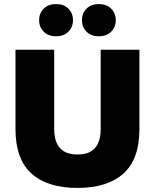

<svg xmlns="http://www.w3.org/2000/svg" viewBox="-20 -912 760 942"><path d="M360 10Q213 10 134.5 -60.5Q56 -131 56 -278V-668H246V-278Q246 -239 258 -211Q270 -183 295.5 -168.5Q321 -154 360 -154Q400 -154 425 -168.5Q450 -183 462 -211Q474 -239 474 -278V-668H664V-278Q664 -131 585.5 -60.5Q507 10 360 10ZM465 -734Q427 -734 404.5 -756.5Q382 -779 382 -813Q382 -847 404.5 -869.5Q427 -892 465 -892Q503 -892 525.5 -869.5Q548 -847 548 -813Q548 -779 525.5 -756.5Q503 -734 465 -734ZM255 -734Q217 -734 194.5 -756.5Q172 -779 172 -813Q172 -847 194.5 -869.5Q217 -892 255 -892Q293 -892 315.5 -869.5Q338 -847 338 -813Q338 -779 315.5 -756.5Q293 -734 255 -734Z"/></svg>

Font: Gantari Black
Style: Regular
Weight: 900
Version: Version 1.000